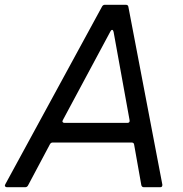

<svg xmlns="http://www.w3.org/2000/svg" viewBox="-50 -783 764 803"><path d="M-21 0Q-26 0 -28.5 -3.5Q-31 -7 -28 -12L377 -756Q381 -763 389 -763H476Q486 -763 487 -754L629 -11V-9Q629 0 620 0H552Q543 0 541 -9L511 -178Q510 -187 500 -187H171Q163 -187 159 -180L67 -7Q63 0 55 0ZM483 -269Q488 -269 490.5 -272Q493 -275 492 -280L425 -650Q423 -658 419 -658Q415 -658 412 -652L213 -281L211 -276Q211 -273 213.5 -271Q216 -269 220 -269Z"/></svg>

Font: Open Sauce Two
Style: Italic
Weight: 400
Italic angle: -10°
Designer: Alfredo Marco Pradil
Foundry: Creative Sauce Fz LLC
Version: Version 1.477